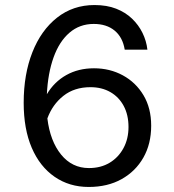

<svg xmlns="http://www.w3.org/2000/svg" viewBox="-20 -730 690 762"><path d="M353 -459Q416 -459 467.5 -431Q519 -403 549.5 -352Q580 -301 580 -231Q580 -159 549 -104.5Q518 -50 462.5 -19Q407 12 332 12Q255 12 196.5 -28.5Q138 -69 106 -143.5Q74 -218 74 -322Q74 -435 108.5 -522.5Q143 -610 206.5 -660Q270 -710 355 -710Q404 -710 441 -695.5Q478 -681 504 -656Q530 -631 545.5 -599.5Q561 -568 565 -533H475Q467 -582 435 -608.5Q403 -635 352 -635Q296 -635 255.5 -600Q215 -565 192.5 -502Q170 -439 166 -356Q195 -405 243 -432Q291 -459 353 -459ZM333 -63Q380 -63 415 -84Q450 -105 470 -142Q490 -179 490 -226Q490 -274 471 -309.5Q452 -345 418 -364.5Q384 -384 339 -384Q275 -384 231.5 -349.5Q188 -315 168 -260Q179 -170 222.5 -116.5Q266 -63 333 -63Z"/></svg>

Font: Azeret Mono Light
Style: Regular
Weight: 300
Designer: Martin Vácha
Foundry: Displaay
Version: Version 1.002